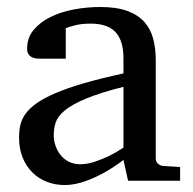

<svg xmlns="http://www.w3.org/2000/svg" viewBox="-20 -514 549 546"><path d="M331.1 -267.1Q263.7 -250 224.1 -233.4Q184.6 -216.8 164.3 -200Q144 -183.1 138.4 -165.8Q132.8 -148.4 132.8 -129.9Q132.8 -114.3 137.9 -99.4Q143.1 -84.5 152.6 -72.8Q162.1 -61 176 -54Q189.9 -46.9 208 -46.9Q228 -46.9 249.8 -54.2Q271.5 -61.5 289.6 -70.3Q310.5 -80.6 331.1 -94.2ZM344.2 0 331.1 -59.1Q304.7 -39.1 276.9 -23.4Q264.6 -16.6 251 -10.3Q237.3 -3.9 222.9 1.2Q208.5 6.3 193.6 9.3Q178.7 12.2 164.1 12.2Q136.7 12.2 113 2.9Q89.4 -6.3 71.8 -23.9Q54.2 -41.5 44.2 -66.4Q34.2 -91.3 34.2 -123Q34.2 -141.6 37.8 -158.2Q41.5 -174.8 52.7 -190.4Q64 -206.1 84.2 -220.5Q104.5 -234.9 137.5 -249Q170.4 -263.2 218 -277.1Q265.6 -291 331.1 -305.2V-348.1Q331.1 -398.4 308.6 -422.6Q286.1 -446.8 237.8 -446.8Q211.4 -446.8 192.9 -441.9Q174.3 -437 167 -434.1V-347.2H94.2Q87.4 -347.2 80.8 -348.1Q74.2 -349.1 68.8 -352.3Q63.5 -355.5 60.3 -361.1Q57.1 -366.7 57.1 -376Q57.1 -406.7 75.7 -429Q94.2 -451.2 124 -465.8Q153.8 -480.5 190.9 -487.3Q228 -494.1 265.1 -494.1Q311.5 -494.1 342 -482.9Q372.6 -471.7 390.4 -451.7Q408.2 -431.6 415.5 -404.3Q422.9 -377 422.9 -344.2V-64Q422.9 -54.7 429 -48.8Q435.1 -43 443.8 -42L492.2 -39.1V0Z"/></svg>

Font: BabelStone Ogham Bound
Style: Italic
Weight: 400
Italic angle: -30°
Designer: Andrew West
Foundry: BabelStone
Version: Version 2.02 March 14, 2022